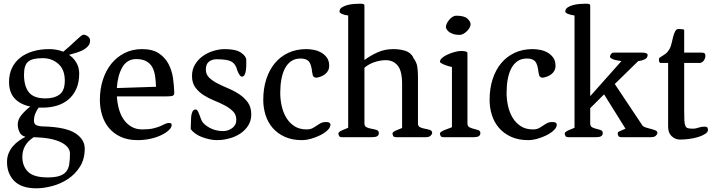

<svg xmlns="http://www.w3.org/2000/svg" viewBox="-20 -743 3878 1040"><path d="M76 -68Q76 -96 97 -121Q118 -146 144 -166Q90 -177 59.5 -209.5Q29 -242 29 -299Q29 -342 45 -375Q61 -408 89.5 -430.5Q118 -453 158 -465Q198 -477 247 -477Q287 -477 323 -463Q339 -476 356.5 -492Q374 -508 389 -522Q404 -536 415.5 -545.5Q427 -555 432 -555Q444 -555 456 -546Q468 -537 468 -523Q468 -504 454.5 -490.5Q441 -477 422.5 -468.5Q404 -460 385 -455Q366 -450 354 -446Q379 -429 394 -403Q409 -377 409 -345Q409 -296 393 -261Q377 -226 350 -203.5Q323 -181 287.5 -170.5Q252 -160 213 -160H189Q179 -146 171.5 -128.5Q164 -111 164 -89Q164 -70 179 -64Q194 -58 221 -58Q338 -54 388.5 -21Q439 12 439 62Q439 119 413 160Q387 201 347.5 227Q308 253 262 265Q216 277 177 277Q97 277 57.5 237.5Q18 198 18 134Q18 108 27 86.5Q36 65 50.5 48.5Q65 32 82.5 19.5Q100 7 118 -2Q95 -8 86 -26.5Q77 -45 76 -68ZM226 -210Q274 -210 302.5 -231Q331 -252 331 -306Q331 -366 296 -397Q261 -428 211 -428Q155 -428 132.5 -409Q110 -390 110 -339Q110 -276 136.5 -243Q163 -210 226 -210ZM101 107Q101 157 132 187.5Q163 218 238 218Q278 218 302 210Q326 202 338.5 186.5Q351 171 355 146.5Q359 122 359 89Q359 52 310 27.5Q261 3 163 0Q101 39 101 107Z M521 -202Q521 -260 537 -310Q553 -360 582.5 -397Q612 -434 654.5 -455.5Q697 -477 749 -477Q806 -477 840 -454.5Q874 -432 892.5 -397Q911 -362 917 -320.5Q923 -279 924 -240Q924 -225 911 -223Q898 -221 884 -221H613Q615 -187 623.5 -155Q632 -123 648.5 -98Q665 -73 690.5 -57.5Q716 -42 750 -42Q787 -42 810 -47.5Q833 -53 848 -59.5Q863 -66 873.5 -71.5Q884 -77 896 -77Q910 -77 910 -66Q910 -53 895 -38.5Q880 -24 854.5 -11.5Q829 1 795.5 8.5Q762 16 725 16Q672 16 633.5 -2Q595 -20 570 -50Q545 -80 533 -119.5Q521 -159 521 -202ZM825 -273Q824 -304 820 -331.5Q816 -359 805 -379Q794 -399 773 -411Q752 -423 718 -423Q668 -423 642.5 -378.5Q617 -334 613 -266Z M1013 -44Q1014 -57 1014 -75.5Q1014 -94 1015.5 -110.5Q1017 -127 1022.5 -138.5Q1028 -150 1040 -150Q1046 -150 1050.5 -142.5Q1055 -135 1059 -124.5Q1063 -114 1066.5 -104Q1070 -94 1073 -88Q1084 -68 1116 -50.5Q1148 -33 1189 -33Q1215 -33 1237.5 -49Q1260 -65 1260 -94Q1260 -122 1242 -140Q1224 -158 1197.5 -172Q1171 -186 1140 -198.5Q1109 -211 1082.5 -228Q1056 -245 1038 -269.5Q1020 -294 1020 -332Q1020 -366 1036 -393Q1052 -420 1077.5 -438.5Q1103 -457 1135 -467Q1167 -477 1198 -477Q1258 -477 1286 -457.5Q1314 -438 1314 -418Q1314 -408 1314 -392.5Q1314 -377 1312 -362.5Q1310 -348 1305 -338Q1300 -328 1290 -328Q1284 -328 1278.5 -336Q1273 -344 1269 -353Q1264 -364 1260 -378Q1251 -401 1229.5 -411.5Q1208 -422 1152 -422Q1130 -422 1112.5 -409.5Q1095 -397 1095 -366Q1095 -340 1113 -322.5Q1131 -305 1158.5 -291Q1186 -277 1218 -263.5Q1250 -250 1277.5 -231.5Q1305 -213 1323 -187.5Q1341 -162 1341 -123Q1341 -89 1324.5 -63Q1308 -37 1281.5 -19.5Q1255 -2 1221.5 7Q1188 16 1155 16Q1136 16 1115 11.5Q1094 7 1074 -0.5Q1054 -8 1038 -19.5Q1022 -31 1013 -44Z M1406 -202Q1406 -264 1422.5 -314.5Q1439 -365 1469 -401Q1499 -437 1542 -457Q1585 -477 1639 -477Q1657 -477 1679 -473Q1701 -469 1719.5 -458.5Q1738 -448 1750.5 -431Q1763 -414 1763 -387Q1763 -371 1756.5 -359.5Q1750 -348 1740 -340.5Q1730 -333 1718 -328.5Q1706 -324 1694 -322Q1685 -322 1679 -327.5Q1673 -333 1671 -351Q1666 -397 1652 -411.5Q1638 -426 1608 -426Q1578 -426 1557 -411.5Q1536 -397 1523 -371.5Q1510 -346 1504 -312.5Q1498 -279 1498 -240Q1498 -204 1506 -168.5Q1514 -133 1531 -105Q1548 -77 1575 -59.5Q1602 -42 1640 -42Q1660 -42 1672.5 -48.5Q1685 -55 1695.5 -62.5Q1706 -70 1717.5 -76Q1729 -82 1747 -82Q1760 -82 1765 -77.5Q1770 -73 1770 -68Q1770 -53 1754.5 -38Q1739 -23 1715.5 -11Q1692 1 1665 8.5Q1638 16 1615 16Q1562 16 1522.5 -2Q1483 -20 1457 -50Q1431 -80 1418.5 -119.5Q1406 -159 1406 -202Z M1813 -20Q1813 -25 1819.5 -29.5Q1826 -34 1835 -38Q1844 -42 1853 -45.5Q1862 -49 1866 -51V-659Q1844 -662 1831.5 -668Q1819 -674 1819 -680Q1819 -694 1830.5 -702Q1842 -710 1859.5 -715Q1877 -720 1896.5 -721.5Q1916 -723 1931 -723Q1939 -723 1945.5 -722Q1952 -721 1954 -714V-418Q1988 -443 2026.5 -460Q2065 -477 2110 -477Q2144 -477 2173.5 -468.5Q2203 -460 2219 -432H2217Q2237 -407 2240.5 -380.5Q2244 -354 2244 -329V-74Q2244 -59 2256 -53.5Q2268 -48 2282.5 -45.5Q2297 -43 2309 -39Q2321 -35 2321 -22Q2321 -17 2313 -8.5Q2305 0 2287 0H2125Q2113 0 2109.5 -7Q2106 -14 2106 -20Q2106 -25 2112.5 -29.5Q2119 -34 2128 -37.5Q2137 -41 2145.5 -44.5Q2154 -48 2158 -50V-289Q2158 -359 2134 -388Q2110 -417 2070 -417Q2040 -417 2008.5 -406.5Q1977 -396 1954 -376V-74Q1954 -59 1966 -53.5Q1978 -48 1993 -45.5Q2008 -43 2020 -39Q2032 -35 2032 -22Q2032 0 1998 0H1832Q1820 0 1816.5 -7Q1813 -14 1813 -20Z M2363 -20Q2363 -25 2371 -30Q2379 -35 2390 -39.5Q2401 -44 2411.5 -47.5Q2422 -51 2428 -54V-380Q2418 -382 2406.5 -385.5Q2395 -389 2385.5 -393Q2376 -397 2369.5 -401Q2363 -405 2363 -409Q2363 -419 2375 -429.5Q2387 -440 2405 -448Q2423 -456 2443 -461.5Q2463 -467 2479 -467Q2488 -467 2499 -465Q2510 -463 2512 -457V-74Q2512 -59 2523 -53.5Q2534 -48 2547 -45Q2560 -42 2571 -38Q2582 -34 2582 -22Q2582 0 2548 0H2382Q2370 0 2366.5 -7Q2363 -14 2363 -20ZM2470 -554Q2448 -554 2433 -559.5Q2418 -565 2410 -572Q2402 -579 2398.5 -586Q2395 -593 2395 -596Q2395 -604 2400 -615Q2405 -626 2413 -635.5Q2421 -645 2431 -651.5Q2441 -658 2451 -658Q2495 -658 2512 -642Q2529 -626 2529 -612Q2529 -603 2523.5 -593Q2518 -583 2509.5 -574.5Q2501 -566 2490.5 -560Q2480 -554 2470 -554Z M2632 -202Q2632 -264 2648.5 -314.5Q2665 -365 2695 -401Q2725 -437 2768 -457Q2811 -477 2865 -477Q2883 -477 2905 -473Q2927 -469 2945.5 -458.5Q2964 -448 2976.5 -431Q2989 -414 2989 -387Q2989 -371 2982.5 -359.5Q2976 -348 2966 -340.5Q2956 -333 2944 -328.5Q2932 -324 2920 -322Q2911 -322 2905 -327.5Q2899 -333 2897 -351Q2892 -397 2878 -411.5Q2864 -426 2834 -426Q2804 -426 2783 -411.5Q2762 -397 2749 -371.5Q2736 -346 2730 -312.5Q2724 -279 2724 -240Q2724 -204 2732 -168.5Q2740 -133 2757 -105Q2774 -77 2801 -59.5Q2828 -42 2866 -42Q2886 -42 2898.5 -48.5Q2911 -55 2921.5 -62.5Q2932 -70 2943.5 -76Q2955 -82 2973 -82Q2986 -82 2991 -77.5Q2996 -73 2996 -68Q2996 -53 2980.5 -38Q2965 -23 2941.5 -11Q2918 1 2891 8.5Q2864 16 2841 16Q2788 16 2748.5 -2Q2709 -20 2683 -50Q2657 -80 2644.5 -119.5Q2632 -159 2632 -202Z M3039 -20Q3039 -25 3045.5 -29.5Q3052 -34 3061 -38Q3070 -42 3079 -45.5Q3088 -49 3092 -51V-659Q3070 -662 3056 -668Q3042 -674 3042 -680Q3042 -694 3053.5 -702Q3065 -710 3082.5 -715Q3100 -720 3119.5 -721.5Q3139 -723 3154 -723Q3162 -723 3168.5 -722Q3175 -721 3177 -714V-222L3346 -412Q3337 -414 3326 -415.5Q3315 -417 3306 -420Q3297 -423 3290.5 -427Q3284 -431 3284 -436Q3284 -442 3289.5 -450Q3295 -458 3306 -458H3457Q3474 -458 3481 -454.5Q3488 -451 3488 -446Q3488 -429 3472 -421.5Q3456 -414 3437 -412L3310 -288L3460 -63Q3466 -56 3479.5 -52Q3493 -48 3506.5 -44.5Q3520 -41 3530.5 -36.5Q3541 -32 3541 -22Q3541 -17 3533 -8.5Q3525 0 3507 0H3345Q3333 0 3329.5 -7Q3326 -14 3326 -20Q3326 -29 3338 -33L3368 -46L3252 -232L3177 -157V-74Q3177 -59 3187.5 -53.5Q3198 -48 3211 -45Q3224 -42 3234.5 -38Q3245 -34 3245 -22Q3245 0 3211 0H3058Q3046 0 3042.5 -7Q3039 -14 3039 -20Z M3599 -402H3557Q3552 -404 3550.5 -409Q3549 -414 3549 -418Q3549 -428 3554 -431.5Q3559 -435 3567 -439.5Q3575 -444 3585.5 -452Q3596 -460 3607 -478Q3614 -491 3618 -509.5Q3622 -528 3626.5 -545Q3631 -562 3637.5 -574Q3644 -586 3655 -586Q3663 -586 3672.5 -585Q3682 -584 3686 -582V-458H3781Q3794 -458 3797.5 -453Q3801 -448 3801 -440Q3801 -428 3792.5 -415.5Q3784 -403 3770 -402H3686V-147Q3686 -111 3687 -91Q3688 -71 3692.5 -61Q3697 -51 3706.5 -48.5Q3716 -46 3734 -46Q3748 -46 3763.5 -51.5Q3779 -57 3796 -57Q3811 -57 3813 -49.5Q3815 -42 3815 -40Q3815 -28 3800 -18Q3785 -8 3762.5 -1Q3740 6 3713 9.5Q3686 13 3663 13Q3638 13 3618.5 -5Q3599 -23 3599 -57Z"/></svg>

Font: Asar
Style: Regular
Weight: 400
Designer: Eben Sorkin
Foundry: Eben Sorkin, Pria Ravichandran
Version: Version 1.003; ttfautohint (v1.3) -l 8 -r 50 -G 0 -x 0 -H 45